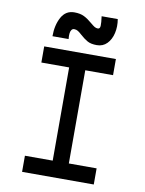

<svg xmlns="http://www.w3.org/2000/svg" viewBox="-98 -986 797 1055"><g transform="rotate(10 300.0 -459.0)"><path d="M255 -90V-610H100V-700H500V-610H345V-90H500V0H100V-90ZM231 -913Q264 -913 286 -902Q308 -891 331 -871Q345 -859 354 -853.5Q363 -848 373 -848Q385 -848 386 -865Q387 -882 382 -918H472Q479 -877 470.5 -840Q462 -803 439.5 -780Q417 -757 383 -757Q350 -757 330.5 -768Q311 -779 290 -798Q277 -810 267.5 -816Q258 -822 246 -822Q237 -822 231.5 -814.5Q226 -807 224.5 -794Q223 -781 225 -763H135Q135 -825 159 -869Q183 -913 231 -913Z"/></g></svg>

Font: Fliege Mono Thin
Style: Regular
Weight: 100
Version: Version 0.020;Glyphs 3.3 (3306)